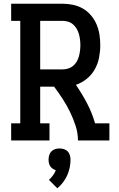

<svg xmlns="http://www.w3.org/2000/svg" viewBox="-20 -755 640 1032"><path d="M40 0V-92H89V-643H40V-735H316Q344 -735 372.5 -729Q401 -723 425.5 -709Q450 -695 469 -672.5Q488 -650 499 -624Q510 -598 514.5 -569.5Q519 -541 519 -512Q519 -479 512.5 -445.5Q506 -412 489.5 -382.5Q473 -353 446.5 -331.5Q420 -310 388 -299Q421 -251 448 -199.5Q475 -148 491 -92H568V0H399Q399 -40 386.5 -78.5Q374 -117 356.5 -153Q339 -189 317 -223Q295 -257 271 -289H196V-92H246V0ZM196 -382H316Q331 -382 346 -386.5Q361 -391 372.5 -400.5Q384 -410 392 -423.5Q400 -437 404 -451.5Q408 -466 410 -481.5Q412 -497 412 -512Q412 -528 410 -543Q408 -558 404 -572.5Q400 -587 392 -600.5Q384 -614 372.5 -624Q361 -634 346 -638.5Q331 -643 316 -643H196ZM288 257 243 212Q255 201 264.5 188Q274 175 280 160Q271 157 263 151.5Q255 146 250 138.5Q245 131 243 121.5Q241 112 241 103Q241 91 244.5 79Q248 67 256.5 58.5Q265 50 276.5 46.5Q288 43 300 43Q312 43 323.5 46.5Q335 50 343.5 58.5Q352 67 355.5 79Q359 91 359 103Q359 125 354.5 146.5Q350 168 341 188Q332 208 318.5 225.5Q305 243 288 257Z"/></svg>

Font: Iosevka Curly Slab SmBdEx
Style: Regular
Weight: 600
Width: 7
Monospace: yes
Designer: Belleve Invis
Foundry: Belleve Invis
Version: Version 11.1.0; ttfautohint (v1.8.3)